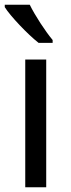

<svg xmlns="http://www.w3.org/2000/svg" viewBox="-21 -786 299 806"><path d="M104 -766H-1V-756C22 -719 95 -642 141 -606H200V-618C169 -655 126 -721 104 -766ZM173 0V-536H85V0Z"/></svg>

Font: Noto Sans Arabic
Style: Regular
Weight: 400
Designer: Monotype Design Team, Nadine Chahine, Nizar Qandah and Khaled Hosny
Foundry: Monotype Imaging Inc.
Version: Version 2.012